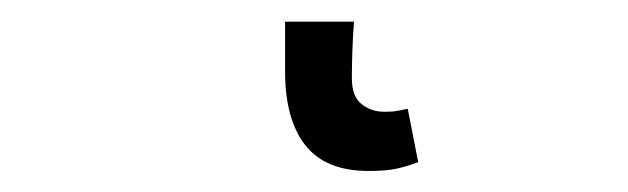

<svg xmlns="http://www.w3.org/2000/svg" viewBox="-20 42 582 178"><path d="M321.6 200.5Q281.9 200.5 263.1 176.7Q244.3 152.8 244.3 108.2V62.1H308.2Q307.2 74 306.7 88.7Q306.2 103.5 306.2 114.5Q306.2 131.4 315.2 138.5Q324.1 145.6 336.1 145.6Q340.7 145.6 344.7 145.3Q348.6 145 358 142.8L367.7 192.3Q358 196 348.1 198.3Q338.2 200.5 321.6 200.5Z"/></svg>

Font: Source Sans 3
Style: Regular
Weight: 200
Designer: Paul D. Hunt
Foundry: Adobe
Version: Version 3.046;hotconv 1.0.118;makeotfexe 2.5.65603